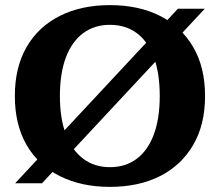

<svg xmlns="http://www.w3.org/2000/svg" viewBox="-20 -716 859 750"><path d="M409 14Q298 14 214 -28Q130 -70 84 -149.5Q38 -229 38 -341Q38 -453 84 -532.5Q130 -612 214 -654Q298 -696 409 -696Q522 -696 605 -654Q688 -612 734.5 -532.5Q781 -453 781 -341Q781 -229 734.5 -149.5Q688 -70 605 -28Q522 14 409 14ZM409 -63Q471 -63 514.5 -96Q558 -129 581 -191Q604 -253 604 -341Q604 -430 581 -492Q558 -554 514.5 -586.5Q471 -619 409 -619Q349 -619 305 -586.5Q261 -554 237.5 -492Q214 -430 214 -341Q214 -253 237.5 -191Q261 -129 305 -96Q349 -63 409 -63ZM39 0 675 -682H780L144 0Z"/></svg>

Font: Montagu Slab 144pt SemiBold
Style: Regular
Weight: 600
Version: Version 1.000